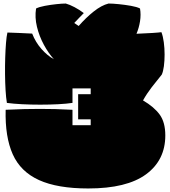

<svg xmlns="http://www.w3.org/2000/svg" viewBox="-20 -895 963 1086"><path d="M479 171Q305 171 200.5 123.5Q96 76 52 -22.5Q8 -121 12 -274Q71 -277 117.5 -278Q164 -279 206 -279Q248 -279 292 -278Q336 -277 390 -274V-187H493V-220H422V-362H493V-395H390V-313Q357 -308 309 -305.5Q261 -303 207.5 -303Q154 -303 104.5 -305.5Q55 -308 19 -313Q14 -342 11.5 -384.5Q9 -427 8.5 -475Q8 -523 9.5 -569Q11 -615 14 -652.5Q17 -690 22 -711Q52 -710 88.5 -708.5Q125 -707 162 -705Q181 -656 214.5 -618Q248 -580 285 -560Q254 -594 228 -642Q202 -690 189 -743.5Q176 -797 184 -847Q202 -856 234 -862Q266 -868 299 -871.5Q332 -875 352 -875Q374 -869 401.5 -854.5Q429 -840 454 -821Q441 -808 427.5 -794Q414 -780 400 -765L425 -748Q466 -795 510 -830Q554 -865 594 -875Q617 -875 652 -871.5Q687 -868 721 -862Q755 -856 772 -847Q778 -812 772 -774.5Q766 -737 752 -704Q803 -706 841.5 -708.5Q880 -711 893 -713Q902 -690 906.5 -656Q911 -622 911 -586.5Q911 -551 907 -520.5Q903 -490 895 -473Q867 -439 838.5 -402Q810 -365 789 -327Q852 -290 883.5 -246.5Q915 -203 915 -129Q915 11 806 91Q697 171 479 171Z"/></svg>

Font: Oi
Style: Regular
Weight: 400
Designer: Kostas Bartsokas, Mohamad Dakak
Foundry: Foundry5
Version: Version 4.000